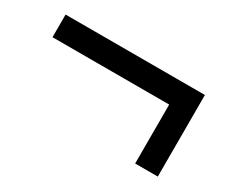

<svg xmlns="http://www.w3.org/2000/svg" viewBox="-62 -533 708 602"><g transform="rotate(30 292.0 -231.5)"><path d="M35.6 -378.9H540V-83.5H458V-296.9H35.6Z"/></g></svg>

Font: SolaimanLipi
Style: Bold
Weight: 700
Designer: Solaiman Karim
Foundry: Al Mamun Sumon
Version: Version 2.000